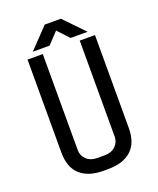

<svg xmlns="http://www.w3.org/2000/svg" viewBox="-154 -937 848 1030"><g transform="rotate(-20 270.0 -422.5)"><path d="M214 -730H118L228 -845H320L431 -730H334L274 -794ZM282 0H257Q170 0 123.5 -42.5Q77 -85 77 -170V-700H164V-151Q164 -120 187 -98Q210 -76 247 -76H292Q329 -76 352 -98Q375 -120 375 -151V-700H462V-170Q462 -85 415.5 -42.5Q369 0 282 0Z"/></g></svg>

Font: Share Tech Mono
Style: Regular
Weight: 400
Designer: Ralph Oliver du Carrois
Foundry: Ralph Oliver du Carrois
Version: Version 1.003